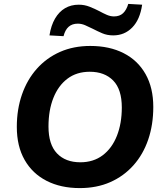

<svg xmlns="http://www.w3.org/2000/svg" viewBox="-20 -951 836 982"><path d="M388 11Q291 11 218.5 -26Q146 -63 106 -133Q66 -203 66 -302Q66 -392 92.5 -468Q119 -544 168.5 -599.5Q218 -655 287 -685.5Q356 -716 442 -716Q540 -716 612.5 -679Q685 -642 724.5 -572Q764 -502 764 -404Q764 -313 738 -237Q712 -161 662.5 -105.5Q613 -50 544 -19.5Q475 11 388 11ZM391 -121Q458 -121 505.5 -157Q553 -193 578 -256.5Q603 -320 603 -401Q603 -494 559 -539Q515 -584 439 -584Q372 -584 325 -548.5Q278 -513 253 -450Q228 -387 228 -304Q228 -212 271.5 -166.5Q315 -121 391 -121ZM305 -766 233 -770Q241 -821 261.5 -856Q282 -891 312.5 -909Q343 -927 383 -927Q412 -927 438.5 -916.5Q465 -906 488 -894Q508 -883 526.5 -875Q545 -867 563 -867Q592 -867 609.5 -883.5Q627 -900 636 -931L707 -927Q696 -851 656.5 -810.5Q617 -770 559 -770Q528 -770 502.5 -781Q477 -792 454 -804Q434 -814 415.5 -822Q397 -830 378 -830Q349 -830 331 -814Q313 -798 305 -766Z"/></svg>

Font: Nunito Sans 12pt ExtraLight 12pt ExtraBold
Style: Italic
Weight: 800
Italic angle: -9°
Version: Version 3.101;gftools[0.9.27]